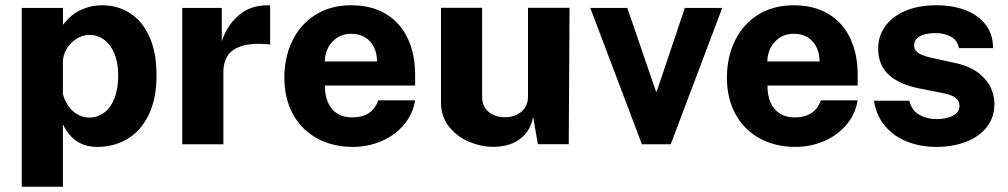

<svg xmlns="http://www.w3.org/2000/svg" viewBox="-20 -547 3823 728"><path d="M62.5 -517H218.8V-452.8Q220.9 -455.2 222.8 -457.9Q224.8 -460.5 227 -463.1Q244.4 -483.8 265.6 -497.6Q286.8 -511.4 312.6 -519.2Q338.4 -527 367.8 -527Q425.8 -527 472.3 -497.6Q518.9 -468.1 546.2 -408.6Q573.5 -349 573.5 -262Q573.5 -171.2 543.1 -110.1Q512.6 -49 461.9 -19.5Q411.1 10 349.2 10Q307.2 10 275.4 -8.6Q243.5 -27.1 218.5 -75.5V161H62.5ZM428.2 -261Q428.2 -310 413.4 -344.8Q398.6 -379.5 373.9 -397.1Q349.2 -414.8 320 -414.8Q293.1 -414.8 269.7 -399.6Q246.2 -384.5 232.4 -360.8Q218.5 -337 218.5 -313V-191Q224.6 -165.6 239.2 -145.1Q253.8 -124.5 274.5 -112.9Q295.2 -101.2 318.2 -101.2Q349.1 -101.2 374 -119.2Q398.9 -137.2 413.6 -173.4Q428.2 -209.5 428.2 -261Z M671 -517H821V-390.5Q840.9 -451.1 885.1 -489.1Q929.2 -527 995 -527Q998 -527 1000.2 -526.8Q1002.4 -526.6 1004.2 -526.1V-377.8Q1002 -378.8 999.6 -378.9L995.8 -379.2Q932.8 -384.6 895.4 -372.1Q858 -359.6 842.5 -334.9Q827 -310.2 827 -276V0H671Z M1314.8 -101.8Q1351.9 -101.8 1376.8 -117.1Q1401.8 -132.4 1414.5 -166.5H1554Q1544.9 -112.1 1509.9 -72.2Q1475 -32.2 1424.4 -11.1Q1373.9 10 1318.5 10Q1241.9 10 1182.7 -22.3Q1123.5 -54.6 1090.9 -114.1Q1058.2 -173.6 1058.2 -252.5Q1058.2 -330 1088.6 -392.4Q1119 -454.9 1176.1 -490.9Q1233.1 -527 1311 -527Q1389 -527 1443.7 -493.8Q1498.4 -460.5 1526.2 -401.1Q1554 -341.8 1554 -263.5V-222.8H1212Q1211.6 -185 1223.9 -157.8Q1236.2 -130.5 1259.4 -116.1Q1282.6 -101.8 1314.8 -101.8ZM1409.5 -314Q1409.5 -343.8 1398.2 -367.4Q1387 -391.1 1364.8 -405.1Q1342.5 -419 1310.8 -419Q1281.1 -419 1258.5 -404.2Q1235.9 -389.5 1223.6 -365.3Q1211.4 -341.1 1211.5 -314Z M1652 -158.2V-517.5H1808V-178.5Q1808 -154 1819.8 -136.9Q1831.6 -119.8 1851.3 -111.1Q1871 -102.5 1894.4 -102.5Q1919.1 -102.5 1939.1 -111.9Q1959.1 -121.4 1970.6 -139Q1982 -156.6 1982 -180.5V-517.5H2139.5L2136.5 -0.2H2019.5L2001.5 -103.5Q1992.5 -60.1 1968.1 -34.8Q1943.6 -9.5 1913 0.2Q1882.4 9.9 1849 9.8Q1803.9 9.6 1758.2 -9.7Q1712.5 -29 1682.2 -67.1Q1652 -105.2 1652 -158.2Z M2523.2 0H2413.8L2218.2 -517H2358.5L2467 -200.8H2470.2L2576.8 -517H2718.5Z M2992.8 -101.8Q3029.9 -101.8 3054.8 -117.1Q3079.8 -132.4 3092.5 -166.5H3232Q3222.9 -112.1 3187.9 -72.2Q3153 -32.2 3102.4 -11.1Q3051.9 10 2996.5 10Q2919.9 10 2860.7 -22.3Q2801.5 -54.6 2768.9 -114.1Q2736.2 -173.6 2736.2 -252.5Q2736.2 -330 2766.6 -392.4Q2797 -454.9 2854.1 -490.9Q2911.1 -527 2989 -527Q3067 -527 3121.7 -493.8Q3176.4 -460.5 3204.2 -401.1Q3232 -341.8 3232 -263.5V-222.8H2890Q2889.6 -185 2901.9 -157.8Q2914.2 -130.5 2937.4 -116.1Q2960.6 -101.8 2992.8 -101.8ZM3087.5 -314Q3087.5 -343.8 3076.2 -367.4Q3065 -391.1 3042.8 -405.1Q3020.5 -419 2988.8 -419Q2959.1 -419 2936.5 -404.2Q2913.9 -389.5 2901.6 -365.3Q2889.4 -341.1 2889.5 -314Z M3293.8 -165H3427.9Q3436.9 -127.4 3466.3 -111.4Q3495.8 -95.5 3528.5 -95.5Q3555.4 -95.5 3575.4 -101.2Q3595.5 -107 3606.8 -118.2Q3618 -129.4 3618 -145Q3618 -164.8 3602.9 -176.4Q3587.9 -188 3553.2 -194.4L3464.8 -211.9Q3391 -226.5 3350.6 -262.8Q3310.1 -299.1 3309.8 -361.8Q3309.4 -409 3335.7 -446.4Q3362 -483.9 3411.9 -505.4Q3461.9 -527 3530.2 -527Q3595.4 -527 3644.2 -507Q3693.1 -487 3719.5 -450.4Q3745.9 -413.8 3745 -364.5H3616.1Q3610.5 -393.6 3586.2 -407.6Q3562 -421.5 3526.5 -421.5Q3487.8 -421.5 3466.9 -408.9Q3446 -396.4 3446 -373.8Q3446 -355.2 3465.1 -344Q3484.1 -332.8 3527.5 -324.4L3607.8 -306.9Q3662.5 -293.5 3694.3 -267Q3726.1 -240.5 3738.3 -211.1Q3750.5 -181.6 3750.5 -153.8Q3750.5 -101.8 3721.4 -64.9Q3692.2 -28 3642.1 -9Q3591.9 10 3529.2 10Q3472.5 10 3422.4 -8.8Q3372.4 -27.5 3337.7 -67Q3303 -106.5 3293.8 -165Z"/></svg>

Font: Public Sans VF
Style: Regular
Weight: 400
Designer: Pablo Impallari, Rodrigo Fuenzalida (Modified by Dan O. Williams and USWDS)
Version: Version 1.003